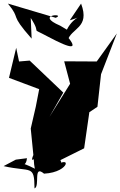

<svg xmlns="http://www.w3.org/2000/svg" viewBox="-54 -805 670 1068"><path d="M34 83 -34 119C119 154 137 108 138 243C170 232 128 108 191 161C342 153 349 36 227 138C348 142 252 10 237 108L414 20L443 -181L488 -211L508 -392L596 -619L484 -463L303 -464L336 -339L221 -155L298 -290L111 -468L52 -463L36 -539L-4 -372L164 -309L145 -211L117 -90L133 71L282 -29L156 12C86 128 150 94 183 -17C100 8 149 173 141 134C-25 49 88 170 96 75ZM281 -662C134 -725 317 -732 256 -706L-10 -785C67 -691 -7 -736 122 -590L117 -705C185 -601 101 -661 215 -600C345 -531 394 -522 303 -622L322 -578C340 -650 449 -647 397 -785L334 -692C436 -722 359 -723 318 -640Z"/></svg>

Font: Asimov Silicon
Style: Regular
Weight: 400
Designer: Google
Version: Version 2.000980; 2014